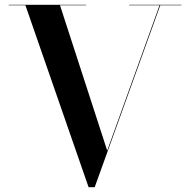

<svg xmlns="http://www.w3.org/2000/svg" viewBox="-20 -770 797 805"><path d="M429.5 -138.5 231.5 -748H341.5V-750H16.5V-748H86.5L351.5 15H377L652 -748H741V-750H521.5V-748H649Z"/></svg>

Font: Bodoni* 96pt Medium
Style: Regular
Weight: 500
Version: Version 2.3